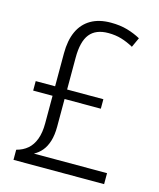

<svg xmlns="http://www.w3.org/2000/svg" viewBox="-109 -801 730 880"><g transform="rotate(15 255.5 -361.5)"><path d="M308 -723Q352 -723 386.5 -713Q421 -703 450 -687L429 -641Q400 -657 371.5 -665.5Q343 -674 309 -674Q250 -674 221.5 -638.5Q193 -603 193 -526V-375H365V-330H193V-199Q193 -159 184 -130Q175 -101 159 -82Q143 -63 122 -52H469V0H39V-48Q70 -56 91.5 -74.5Q113 -93 124.5 -124Q136 -155 136 -199V-330H44V-375H136V-531Q136 -593 155.5 -635.5Q175 -678 213.5 -700.5Q252 -723 308 -723Z"/></g></svg>

Font: Noto Sans Thai SemiCondensed Light
Style: Regular
Weight: 300
Width: 4
Designer: Monotype Design Team
Foundry: Monotype Imaging Inc.
Version: Version 2.001